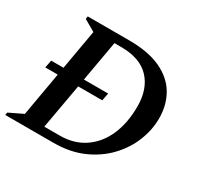

<svg xmlns="http://www.w3.org/2000/svg" viewBox="-149 -831 1034 1001"><g transform="rotate(30 368.0 -330.0)"><path d="M-7 0 -4 -16 79 -56 125 -319H50L59 -365H133L175 -604L106 -644L109 -660H359Q474 -660 549 -625Q624 -590 660.5 -528Q697 -466 697 -385Q697 -316 669.5 -247.5Q642 -179 588.5 -123Q535 -67 458.5 -33.5Q382 0 283 0ZM393 -319H248L200 -49H293Q378 -49 440 -91Q502 -133 535 -208Q568 -283 568 -383Q568 -487 511 -548Q454 -609 339 -609H299L256 -365H402Z"/></g></svg>

Font: Spectral SemiBold
Style: Italic
Weight: 600
Italic angle: -10°
Designer: Jean-Baptiste Levee
Foundry: Production Type
Version: Version 2.001